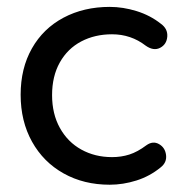

<svg xmlns="http://www.w3.org/2000/svg" viewBox="-20 -516 525 546"><path d="M38.7 -246.6Q38.7 -321.8 70.8 -378.4Q102.9 -435 160.6 -465.7Q218.4 -496.4 292 -496.4Q329.9 -496.4 368.6 -484.4Q407.3 -472.4 437.5 -448.4Q457.4 -434.1 455.7 -411.9Q453.9 -389.6 435.3 -380Q416.7 -370.4 394.4 -386.1Q352.5 -418.5 298.6 -418.5Q249.7 -418.5 210.9 -398.1Q172.1 -377.6 150.1 -338.4Q128.1 -299.2 128.1 -245.6Q128.1 -192 150.4 -152Q172.7 -111.9 211.4 -90.6Q250.1 -69.2 298.6 -69.2Q324.9 -69.2 348 -76.6Q371.1 -84 396.3 -102.9Q414.8 -116.1 432.2 -106.2Q449.6 -96.3 452.2 -75.3Q454.9 -54.2 436.9 -40Q406 -14.7 368 -2.7Q329.9 9.3 292 9.3Q218.4 9.3 161 -22.8Q103.5 -54.9 71.1 -113Q38.7 -171.1 38.7 -246.6Z"/></svg>

Font: SN Pro Thin
Style: Regular
Weight: 200
Designer: Tobias Whetton
Foundry: Supernotes
Version: Version 1.003;Glyphs 3.3 (3324)